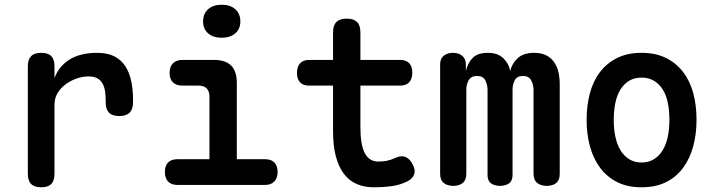

<svg xmlns="http://www.w3.org/2000/svg" viewBox="-20 -784 3040 814"><path d="M155 10Q126 10 112 -4Q98 -18 98 -48V-503Q98 -532 112 -546Q126 -560 155 -560Q184 -560 197.5 -546Q211 -532 211 -503V-453Q230 -504 275.5 -532Q321 -560 392 -560Q436 -560 465 -545Q494 -530 511.5 -503Q529 -476 536.5 -439.5Q544 -403 544 -361V-350Q544 -321 529.5 -306.5Q515 -292 486 -292Q456 -292 442 -306.5Q428 -321 428 -350V-358Q428 -378 425.5 -396Q423 -414 415.5 -428.5Q408 -443 393.5 -451.5Q379 -460 355 -460Q331 -460 306 -451.5Q281 -443 259.5 -427.5Q238 -412 224.5 -390Q211 -368 211 -341V-48Q211 -18 197.5 -4Q184 10 155 10Z M1104 -109Q1130 -109 1143.5 -95Q1157 -81 1157 -55Q1157 -29 1143 -14.5Q1129 0 1104 0H732Q706 0 692.5 -14.5Q679 -29 679 -55Q679 -81 692.5 -95Q706 -109 732 -109H868V-374Q868 -397 856.5 -409Q845 -421 822 -421H754Q727 -421 713 -435Q699 -449 699 -475Q699 -501 713 -515.5Q727 -530 754 -530H887Q936 -530 960 -506Q984 -482 984 -433V-109ZM920 -624Q884 -624 862.5 -642.5Q841 -661 841 -693Q841 -726 862.5 -745Q884 -764 920 -764Q956 -764 977.5 -745Q999 -726 999 -693Q999 -661 977.5 -642.5Q956 -624 920 -624Z M1676 -530Q1702 -530 1715 -516Q1728 -502 1728 -476Q1728 -450 1715 -435.5Q1702 -421 1676 -421H1508V-244Q1508 -169 1527 -134Q1546 -99 1584 -99Q1602 -99 1618.5 -102Q1635 -105 1655 -114Q1680 -126 1698 -119Q1716 -112 1728 -90Q1742 -66 1736.5 -47Q1731 -28 1709 -16Q1677 0 1641.5 5Q1606 10 1565 10Q1524 10 1492 -4Q1460 -18 1438 -47Q1416 -76 1404 -120.5Q1392 -165 1392 -227V-421H1290Q1265 -421 1252 -435Q1239 -449 1239 -475Q1239 -501 1252 -515.5Q1265 -530 1291 -530H1392V-647Q1392 -677 1406.5 -691Q1421 -705 1450 -705Q1479 -705 1493.5 -691Q1508 -677 1508 -647V-530Z M1902 4Q1877 4 1861.5 -8Q1846 -20 1846 -47V-511Q1846 -536 1861.5 -548Q1877 -560 1900 -560Q1925 -560 1940 -547Q1955 -534 1955 -511V-483Q1964 -519 1985 -539.5Q2006 -560 2048 -560Q2091 -560 2114.5 -536.5Q2138 -513 2143 -483Q2150 -514 2174.5 -537Q2199 -560 2245 -560Q2273 -560 2293.5 -550.5Q2314 -541 2327.5 -523Q2341 -505 2347 -480.5Q2353 -456 2353 -427V-47Q2353 -20 2338 -8Q2323 4 2298 4Q2273 4 2257.5 -8.5Q2242 -21 2242 -48V-402Q2242 -425 2232 -443.5Q2222 -462 2197 -462Q2172 -462 2162.5 -444Q2153 -426 2153 -403V-42Q2153 -17 2138 -6.5Q2123 4 2100 4Q2077 4 2062 -6.5Q2047 -17 2047 -42V-402Q2047 -425 2037.5 -443.5Q2028 -462 2002 -462Q1978 -462 1967.5 -444.5Q1957 -427 1957 -403V-48Q1957 -21 1942 -8.5Q1927 4 1902 4Z M2700 10Q2640 10 2596.5 -12Q2553 -34 2524 -73Q2495 -112 2481 -164Q2467 -216 2467 -276Q2467 -335 2480.5 -387Q2494 -439 2523 -477.5Q2552 -516 2596 -538Q2640 -560 2700 -560Q2760 -560 2804 -538Q2848 -516 2877 -477.5Q2906 -439 2919.5 -387.5Q2933 -336 2933 -276Q2933 -216 2919 -164Q2905 -112 2876.5 -73Q2848 -34 2804 -12Q2760 10 2700 10ZM2700 -95Q2730 -95 2752.5 -109Q2775 -123 2789.5 -147Q2804 -171 2811 -204Q2818 -237 2818 -276Q2818 -314 2811.5 -347Q2805 -380 2790.5 -403.5Q2776 -427 2753.5 -441Q2731 -455 2700 -455Q2669 -455 2646.5 -441Q2624 -427 2609.5 -403Q2595 -379 2588.5 -346Q2582 -313 2582 -275Q2582 -237 2589 -204Q2596 -171 2610.5 -147Q2625 -123 2647.5 -109Q2670 -95 2700 -95Z"/></svg>

Font: Maple Mono SemiBold
Style: Regular
Weight: 600
Monospace: yes
Designer: subframe7536
Version: Version 7.000